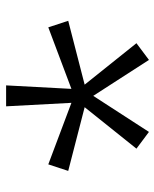

<svg xmlns="http://www.w3.org/2000/svg" viewBox="44 -668 531 660"><g transform="rotate(-90 310.0 -338.5)"><path d="M52 -370 271 -313.5 128.5 -135.5 186 -92.5 310 -284 433.5 -92.5 491 -135.5 348.5 -313.5 568 -370 545.5 -438.5 334 -359 346 -583.5H274L286 -359L74.5 -438.5Z"/></g></svg>

Font: Monaspace Neon ExtraLight
Style: Regular
Weight: 200
Designer: Riley Cran & the Lettermatic Team
Foundry: Lettermatic
Version: Version 1.200 (Monaspace Neon)